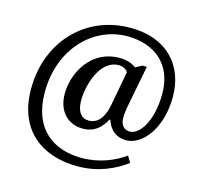

<svg xmlns="http://www.w3.org/2000/svg" viewBox="-120 -843 1160 1114"><g transform="rotate(15 460.5 -286.0)"><path d="M439 142C566 142 662 94 730 44L707 6C648 48 560 89 449 89C282 89 145 -2 145 -224C145 -496 330 -662 524 -662C689 -662 806 -569 806 -392C806 -224 737 -131 680 -131C651 -131 623 -150 623 -199C623 -223 629 -262 630 -266L679 -520H653L613 -499C593 -515 560 -529 516 -529C333 -529 259 -359 259 -248C259 -132 330 -77 412 -77C481 -77 521 -116 549 -168H554C574 -108 614 -77 673 -77C767 -77 870 -197 870 -390C870 -577 751 -714 530 -714C262 -714 63 -509 63 -223C63 24 224 142 439 142ZM433 -131C390 -131 361 -164 361 -234C361 -320 405 -487 520 -487C543 -487 567 -477 575 -458L537 -254C526 -193 498 -131 433 -131Z"/></g></svg>

Font: Noto Serif Georgian Medium
Style: Regular
Weight: 500
Designer: Monotype Design Team, Akaki Razmadze
Foundry: Google LLC
Version: Version 2.003